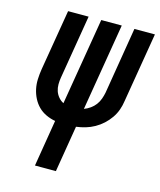

<svg xmlns="http://www.w3.org/2000/svg" viewBox="-111 -815 746 895"><g transform="rotate(15 262.5 -367.5)"><path d="M143 0 180 -225Q157 -229 135.5 -239Q114 -249 98 -265Q82 -281 71.5 -301.5Q61 -322 56 -345Q51 -368 52 -392.5Q53 -417 57 -442L106 -735H205L154 -428Q151 -411 151 -394Q151 -377 156 -362Q161 -347 171.5 -334.5Q182 -322 196 -315L266 -735H365L295 -314Q311 -320 325 -330Q339 -340 349 -353.5Q359 -367 364.5 -382.5Q370 -398 373 -413L426 -735H525L469 -399Q466 -377 458.5 -355.5Q451 -334 437.5 -314.5Q424 -295 406.5 -279Q389 -263 368.5 -251.5Q348 -240 326 -233.5Q304 -227 281 -224L244 0Z"/></g></svg>

Font: Iosevka SS04 Semibold Oblique
Style: Regular
Weight: 600
Italic angle: -9°
Monospace: yes
Designer: Belleve Invis
Foundry: Belleve Invis
Version: Version 19.0.0; ttfautohint (v1.8.4)